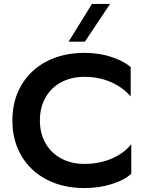

<svg xmlns="http://www.w3.org/2000/svg" viewBox="-20 -947 748 977"><path d="M410 10Q301 10 218 -33Q135 -76 89 -154Q43 -232 43 -334Q43 -436 89 -514Q135 -592 218 -635Q301 -678 410 -678Q481 -678 543 -658.5Q605 -639 645 -606V-456Q606 -502 545 -529Q484 -556 410 -556Q343 -556 291.5 -528.5Q240 -501 211.5 -450.5Q183 -400 183 -334Q183 -269 211.5 -218.5Q240 -168 291.5 -140.5Q343 -113 410 -113Q486 -113 548.5 -140Q611 -167 648 -213V-63Q614 -31 549 -10.5Q484 10 410 10ZM448 -927H540L412 -735H329Z"/></svg>

Font: Madhuban SemiBold
Style: Regular
Weight: 600
Designer: jaikishan Patel
Foundry: MagicType
Version: Version 1.000